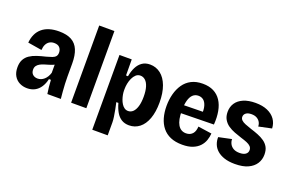

<svg xmlns="http://www.w3.org/2000/svg" viewBox="-103 -1098 2509 1648"><g transform="rotate(20 1151.0 -274.5)"><path d="M167 13Q129 13 97.5 -3Q66 -19 47.5 -50.5Q29 -82 29 -129Q29 -170 44 -198.5Q59 -227 86.5 -245.5Q114 -264 150.5 -276Q187 -288 230 -298Q260 -306 280.5 -313.5Q301 -321 311.5 -333.5Q322 -346 322 -368Q322 -395 306 -413.5Q290 -432 255 -432Q231 -432 213 -421Q195 -410 184.5 -389.5Q174 -369 172 -338L44 -359Q48 -402 63.5 -435.5Q79 -469 106.5 -492.5Q134 -516 173 -528Q212 -540 261 -540Q332 -540 375.5 -516Q419 -492 439.5 -443Q460 -394 460 -319V-201Q460 -170 461.5 -135Q463 -100 466 -65.5Q469 -31 472 0H349Q344 -30 341 -60.5Q338 -91 336 -125H318Q309 -83 288.5 -51.5Q268 -20 237.5 -3.5Q207 13 167 13ZM224 -96Q240 -96 255 -102Q270 -108 283 -119.5Q296 -131 306 -147.5Q316 -164 322 -184V-280L349 -276Q335 -264 316 -255.5Q297 -247 276 -241Q255 -235 234.5 -228.5Q214 -222 198 -213Q182 -204 172 -190.5Q162 -177 162 -156Q162 -127 179.5 -111.5Q197 -96 224 -96Z M566 0V-705H705V0Z M816 156V-260V-527H928L929 -381L947 -380Q955 -427 973 -463Q991 -499 1020.5 -519.5Q1050 -540 1092 -540Q1147 -540 1189.5 -507Q1232 -474 1255.5 -411Q1279 -348 1279 -260Q1279 -174 1256.5 -112.5Q1234 -51 1193 -19Q1152 13 1098 13Q1058 13 1029 -5Q1000 -23 980.5 -56.5Q961 -90 948 -137H929Q936 -107 942 -75Q948 -43 952.5 -13.5Q957 16 957 39V156ZM1049 -100Q1074 -100 1093 -118Q1112 -136 1123 -172Q1134 -208 1134 -261Q1134 -314 1123 -350Q1112 -386 1092 -404Q1072 -422 1047 -422Q1023 -422 1006 -406.5Q989 -391 978 -367Q967 -343 962 -317Q957 -291 957 -268V-252Q957 -237 960.5 -217Q964 -197 971 -176.5Q978 -156 989 -138.5Q1000 -121 1015 -110.5Q1030 -100 1049 -100Z M1584 13Q1521 13 1476 -6.5Q1431 -26 1402 -62Q1373 -98 1359 -147Q1345 -196 1345 -255Q1345 -312 1358.5 -363.5Q1372 -415 1399.5 -455Q1427 -495 1470.5 -517.5Q1514 -540 1574 -540Q1632 -540 1673.5 -519Q1715 -498 1741 -458.5Q1767 -419 1777 -364Q1787 -309 1782 -243L1444 -237V-310L1686 -314L1654 -279Q1659 -333 1649 -366.5Q1639 -400 1619.5 -415Q1600 -430 1574 -430Q1544 -430 1523.5 -411Q1503 -392 1492.5 -354.5Q1482 -317 1482 -262Q1482 -176 1507.5 -133Q1533 -90 1582 -90Q1602 -90 1617 -97Q1632 -104 1642 -116Q1652 -128 1657 -144.5Q1662 -161 1663 -181L1788 -163Q1786 -131 1775 -99.5Q1764 -68 1740 -42.5Q1716 -17 1678 -2Q1640 13 1584 13Z M2065 14Q2009 14 1968.5 0.5Q1928 -13 1902 -36Q1876 -59 1864 -89.5Q1852 -120 1853 -154L1971 -179Q1971 -156 1982 -135Q1993 -114 2015 -101.5Q2037 -89 2071 -89Q2107 -89 2126 -103Q2145 -117 2145 -141Q2145 -161 2132 -174.5Q2119 -188 2095.5 -197.5Q2072 -207 2039 -217Q2007 -227 1974.5 -239.5Q1942 -252 1915 -270.5Q1888 -289 1871.5 -317.5Q1855 -346 1855 -386Q1855 -432 1878 -466.5Q1901 -501 1946 -520.5Q1991 -540 2056 -540Q2120 -540 2165.5 -520Q2211 -500 2236 -464.5Q2261 -429 2263 -382L2145 -357Q2145 -379 2134.5 -397Q2124 -415 2104.5 -426Q2085 -437 2056 -437Q2023 -437 2005.5 -423.5Q1988 -410 1988 -389Q1988 -372 2000.5 -359.5Q2013 -347 2036.5 -337.5Q2060 -328 2093 -317Q2129 -306 2162 -293Q2195 -280 2221.5 -261.5Q2248 -243 2263 -216Q2278 -189 2278 -148Q2278 -102 2254.5 -65.5Q2231 -29 2184.5 -7.5Q2138 14 2065 14Z"/></g></svg>

Font: Bricolage Grotesque 24pt SemiCondensed
Style: Bold
Weight: 700
Width: 4
Designer: Mathieu Triay
Foundry: Atelier Triay
Version: Version 1.001;gftools[0.9.33.dev8+g029e19f]